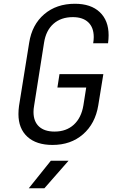

<svg xmlns="http://www.w3.org/2000/svg" viewBox="-20 -760 640 1020"><path d="M78 -154Q78 -175 81 -197L135 -533Q150 -629 215 -684.5Q280 -740 378 -740Q463 -740 510 -695.5Q557 -651 557 -573Q557 -553 554 -530H475Q478 -548 478 -563Q478 -614 449 -641.5Q420 -669 367 -669Q304 -669 264 -633.5Q224 -598 214 -533L161 -197Q158 -181 158 -165Q158 -115 187 -88Q216 -61 270 -61Q332 -61 372 -97.5Q412 -134 423 -200L438 -295H285L296 -366H529L502 -200Q486 -103 421 -46.5Q356 10 259 10Q173 10 125.5 -33.5Q78 -77 78 -154ZM216 240H133L250 94H344Z"/></svg>

Font: JetBrains Mono Semi Light
Style: Italic
Weight: 350
Italic angle: -9°
Monospace: yes
Designer: Philipp Nurullin, Konstantin Bulenkov
Foundry: JetBrains
Version: 2.002